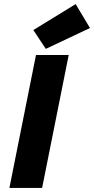

<svg xmlns="http://www.w3.org/2000/svg" viewBox="-20 -919 460 939"><path d="M204 -680 143 -772 350 -899 420 -782ZM26 0 156 -650H316L186 0Z"/></svg>

Font: TypoPRO Source Sans Pro
Style: Italic
Weight: 900
Italic angle: -11°
Designer: Paul D. Hunt
Foundry: Adobe Systems Incorporated
Version: Version 1.075;PS 2.000;hotconv 1.0.86;makeotf.lib2.5.63406